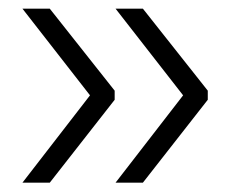

<svg xmlns="http://www.w3.org/2000/svg" viewBox="-20 -458 530 432"><path d="M182.5 -243.5 30.5 -438.5H92L238 -254V-233.5L92 -47H30.5ZM392 -243.5 240 -438.5H301.5L447.5 -254V-233.5L301.5 -47H240Z"/></svg>

Font: Anek Gujarati Medium Light
Style: Regular
Weight: 300
Version: Version 1.003